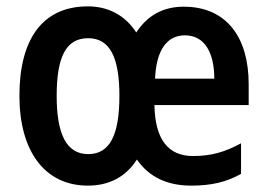

<svg xmlns="http://www.w3.org/2000/svg" viewBox="-20 -573 840 603"><path d="M557 -552C494 -552 444 -526 408 -471C373 -525 320 -553 256 -553C112 -553 41 -448 41 -272C41 -99 120 10 256 10C322 10 375 -17 410 -72C448 -17 505 10 581 10C643 10 691 -1 737 -27V-123C687 -96 645 -83 586 -83C509 -83 467 -134 465 -243H761V-309C761 -455 692 -552 557 -552ZM561 -462C623 -462 653 -407 653 -326H467C471 -420 507 -462 561 -462ZM257 -453C325 -453 355 -393 355 -272C355 -149 325 -89 257 -89C189 -89 158 -151 158 -272C158 -394 187 -453 257 -453Z"/></svg>

Font: Noto Sans Telugu Condensed SemiBold
Style: Regular
Weight: 600
Width: 3
Designer: Jelle Bosma - Monotype Design Team
Foundry: Monotype Imaging Inc.
Version: Version 2.005